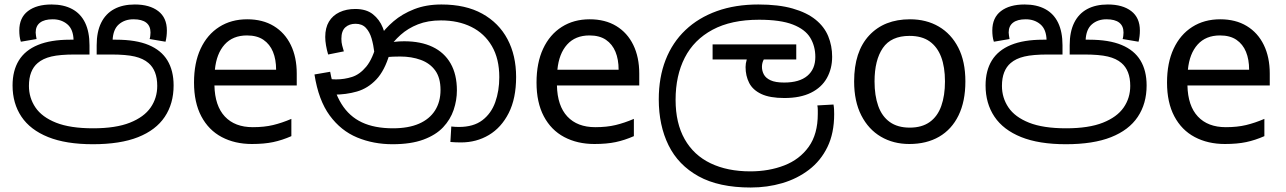

<svg xmlns="http://www.w3.org/2000/svg" viewBox="-20 -632 5732 856"><path d="M394 11Q274 11 194.5 -21Q115 -53 75.5 -112Q36 -171 36 -251Q36 -317 64 -362.5Q92 -408 149 -431.5Q206 -455 292 -455H315L308 -452Q307 -501 280.5 -523.5Q254 -546 215 -546Q178 -546 158.5 -531Q139 -516 139 -487Q139 -482 140.5 -472.5Q142 -463 143 -458L73 -446Q69 -458 67.5 -470.5Q66 -483 66 -496Q66 -553 104.5 -582.5Q143 -612 210 -612Q264 -612 302 -591.5Q340 -571 359.5 -530.5Q379 -490 379 -430V-389H314Q247 -389 209 -380Q171 -371 148 -351Q129 -335 119 -309.5Q109 -284 109 -249Q109 -196 138 -153Q167 -110 230 -85Q293 -60 395 -60Q496 -60 559 -85Q622 -110 651.5 -152.5Q681 -195 681 -249Q681 -284 671 -309.5Q661 -335 642 -351Q619 -371 581 -380Q543 -389 475 -389H411V-430Q411 -490 431 -530.5Q451 -571 489 -591.5Q527 -612 581 -612Q647 -612 685.5 -582.5Q724 -553 724 -496Q724 -483 722.5 -470.5Q721 -458 718 -446L647 -458Q649 -463 650 -472.5Q651 -482 651 -487Q651 -516 632 -531Q613 -546 575 -546Q536 -546 510 -523.5Q484 -501 482 -452L478 -455H498Q586 -455 642.5 -431.5Q699 -408 726.5 -362.5Q754 -317 754 -251Q754 -170 714.5 -111Q675 -52 595.5 -20.5Q516 11 394 11Z M1082 -546Q1151 -546 1200.5 -516Q1250 -486 1276.5 -431.5Q1303 -377 1303 -304V-251H936Q938 -160 982.5 -112.5Q1027 -65 1107 -65Q1158 -65 1197.5 -74.5Q1237 -84 1279 -102V-25Q1238 -7 1198 1.5Q1158 10 1103 10Q1027 10 968.5 -21Q910 -52 877.5 -113.5Q845 -175 845 -264Q845 -352 874.5 -415Q904 -478 957.5 -512Q1011 -546 1082 -546ZM1081 -474Q1018 -474 981.5 -433.5Q945 -393 938 -321H1211Q1211 -367 1197 -401Q1183 -435 1154.5 -454.5Q1126 -474 1081 -474Z M1730 11Q1645 11 1572.5 -19Q1500 -49 1450 -117Q1400 -185 1382 -300L1452 -312Q1468 -224 1502.5 -168.5Q1537 -113 1593.5 -86.5Q1650 -60 1732 -60Q1801 -60 1848 -80.5Q1895 -101 1919.5 -139.5Q1944 -178 1944 -231Q1944 -285 1920.5 -317.5Q1897 -350 1856 -365Q1815 -380 1764 -380Q1730 -380 1704 -377.5Q1678 -375 1652 -368L1657 -420Q1676 -429 1706 -438.5Q1736 -448 1782 -448Q1856 -448 1908.5 -423Q1961 -398 1989 -349Q2017 -300 2017 -229Q2017 -185 2002.5 -142Q1988 -99 1955.5 -64.5Q1923 -30 1867.5 -9.5Q1812 11 1730 11ZM2035 3Q2022 3 2011.5 2.5Q2001 2 1988 1L1992 -68Q1998 -67 2009.5 -66.5Q2021 -66 2026 -66Q2091 -66 2130.5 -96Q2170 -126 2188 -176.5Q2206 -227 2206 -288Q2206 -370 2173 -426.5Q2140 -483 2081.5 -512Q2023 -541 1946 -541Q1888 -541 1843.5 -523.5Q1799 -506 1766 -476.5Q1733 -447 1709 -410L1717 -392Q1695 -317 1657.5 -277.5Q1620 -238 1571.5 -224Q1523 -210 1467 -210Q1457 -210 1441.5 -212.5Q1426 -215 1414 -221L1415 -286Q1429 -282 1447.5 -280Q1466 -278 1478 -278Q1515 -278 1549.5 -289Q1584 -300 1613 -335Q1642 -370 1661 -443L1671 -467Q1696 -504 1734.5 -537Q1773 -570 1826.5 -591Q1880 -612 1948 -612Q2056 -612 2130 -571Q2204 -530 2242.5 -457.5Q2281 -385 2281 -289Q2281 -193 2248 -128Q2215 -63 2159.5 -30Q2104 3 2035 3ZM1564 -592Q1613 -592 1642.5 -568.5Q1672 -545 1686.5 -509Q1701 -473 1704 -434L1649 -398Q1645 -432 1636.5 -461Q1628 -490 1611 -508Q1594 -526 1565 -526Q1537 -526 1519.5 -510Q1502 -494 1502 -459Q1502 -443 1505.5 -429.5Q1509 -416 1513 -403L1443 -389Q1437 -409 1433.5 -429.5Q1430 -450 1430 -467Q1430 -508 1446.5 -535.5Q1463 -563 1493.5 -577.5Q1524 -592 1564 -592Z M2609 -546Q2678 -546 2727.5 -516Q2777 -486 2803.5 -431.5Q2830 -377 2830 -304V-251H2463Q2465 -160 2509.5 -112.5Q2554 -65 2634 -65Q2685 -65 2724.5 -74.5Q2764 -84 2806 -102V-25Q2765 -7 2725 1.5Q2685 10 2630 10Q2554 10 2495.5 -21Q2437 -52 2404.5 -113.5Q2372 -175 2372 -264Q2372 -352 2401.5 -415Q2431 -478 2484.5 -512Q2538 -546 2609 -546ZM2608 -474Q2545 -474 2508.5 -433.5Q2472 -393 2465 -321H2738Q2738 -367 2724 -401Q2710 -435 2681.5 -454.5Q2653 -474 2608 -474Z M3327 204Q3185 204 3094.5 154Q3004 104 2960.5 15.5Q2917 -73 2917 -189Q2917 -287 2947.5 -365Q2978 -443 3036 -498Q3094 -553 3176 -582.5Q3258 -612 3361 -612Q3451 -612 3514 -594Q3577 -576 3616 -544.5Q3655 -513 3672.5 -470.5Q3690 -428 3690 -379Q3690 -326 3666.5 -284Q3643 -242 3595.5 -218.5Q3548 -195 3477 -195Q3412 -195 3374 -213Q3336 -231 3320 -262.5Q3304 -294 3304 -333Q3304 -349 3309 -365.5Q3314 -382 3321 -396L3364 -374L3322 -367H3157V-434H3530V-367H3349L3410 -398Q3394 -383 3385.5 -367.5Q3377 -352 3377 -334Q3377 -316 3385.5 -300Q3394 -284 3415.5 -274Q3437 -264 3476 -264Q3544 -264 3579.5 -294Q3615 -324 3615 -378Q3615 -426 3592.5 -463.5Q3570 -501 3515 -522.5Q3460 -544 3364 -544Q3240 -544 3157 -499.5Q3074 -455 3033 -375Q2992 -295 2992 -187Q2992 -83 3032.5 -11.5Q3073 60 3148 96Q3223 132 3325 132Q3408 132 3476.5 105.5Q3545 79 3585.5 22.5Q3626 -34 3626 -124Q3626 -129 3626 -141Q3626 -153 3624 -162L3696 -166Q3698 -155 3698.5 -144.5Q3699 -134 3699 -123Q3699 -38 3669 23.5Q3639 85 3586.5 125Q3534 165 3467.5 184.5Q3401 204 3327 204Z M4284 -269Q4284 -180 4253.5 -117.5Q4223 -55 4167 -22.5Q4111 10 4034 10Q3963 10 3907.5 -22.5Q3852 -55 3820 -117.5Q3788 -180 3788 -269Q3788 -402 3855 -474Q3922 -546 4037 -546Q4110 -546 4165.5 -513.5Q4221 -481 4252.5 -419.5Q4284 -358 4284 -269ZM3879 -269Q3879 -206 3895.5 -159.5Q3912 -113 3947 -88Q3982 -63 4036 -63Q4090 -63 4125 -88Q4160 -113 4176.5 -159.5Q4193 -206 4193 -269Q4193 -333 4176 -378Q4159 -423 4124.5 -447.5Q4090 -472 4035 -472Q3953 -472 3916 -418Q3879 -364 3879 -269Z M4732 11Q4612 11 4532.5 -21Q4453 -53 4413.5 -112Q4374 -171 4374 -251Q4374 -317 4402 -362.5Q4430 -408 4487 -431.5Q4544 -455 4630 -455H4653L4646 -452Q4645 -501 4618.5 -523.5Q4592 -546 4553 -546Q4516 -546 4496.5 -531Q4477 -516 4477 -487Q4477 -482 4478.5 -472.5Q4480 -463 4481 -458L4411 -446Q4407 -458 4405.5 -470.5Q4404 -483 4404 -496Q4404 -553 4442.5 -582.5Q4481 -612 4548 -612Q4602 -612 4640 -591.5Q4678 -571 4697.5 -530.5Q4717 -490 4717 -430V-389H4652Q4585 -389 4547 -380Q4509 -371 4486 -351Q4467 -335 4457 -309.5Q4447 -284 4447 -249Q4447 -196 4476 -153Q4505 -110 4568 -85Q4631 -60 4733 -60Q4834 -60 4897 -85Q4960 -110 4989.5 -152.5Q5019 -195 5019 -249Q5019 -284 5009 -309.5Q4999 -335 4980 -351Q4957 -371 4919 -380Q4881 -389 4813 -389H4749V-430Q4749 -490 4769 -530.5Q4789 -571 4827 -591.5Q4865 -612 4919 -612Q4985 -612 5023.5 -582.5Q5062 -553 5062 -496Q5062 -483 5060.5 -470.5Q5059 -458 5056 -446L4985 -458Q4987 -463 4988 -472.5Q4989 -482 4989 -487Q4989 -516 4970 -531Q4951 -546 4913 -546Q4874 -546 4848 -523.5Q4822 -501 4820 -452L4816 -455H4836Q4924 -455 4980.5 -431.5Q5037 -408 5064.5 -362.5Q5092 -317 5092 -251Q5092 -170 5052.5 -111Q5013 -52 4933.5 -20.5Q4854 11 4732 11Z M5420 -546Q5489 -546 5538.5 -516Q5588 -486 5614.5 -431.5Q5641 -377 5641 -304V-251H5274Q5276 -160 5320.5 -112.5Q5365 -65 5445 -65Q5496 -65 5535.5 -74.5Q5575 -84 5617 -102V-25Q5576 -7 5536 1.5Q5496 10 5441 10Q5365 10 5306.5 -21Q5248 -52 5215.5 -113.5Q5183 -175 5183 -264Q5183 -352 5212.5 -415Q5242 -478 5295.5 -512Q5349 -546 5420 -546ZM5419 -474Q5356 -474 5319.5 -433.5Q5283 -393 5276 -321H5549Q5549 -367 5535 -401Q5521 -435 5492.5 -454.5Q5464 -474 5419 -474Z"/></svg>

Font: sinhala25
Style: Book
Weight: 400
Designer: Jelle Bosma - Monotype Design Team
Foundry: Monotype Imaging Inc.
Version: Version 2.003